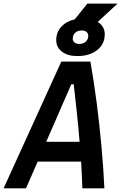

<svg xmlns="http://www.w3.org/2000/svg" viewBox="-48 -1031 664 1051"><path d="M332 -888.7 430.2 -1011.2H595.2L462.9 -888.7ZM-28.3 0 287.6 -693.8H446.8Q465.8 -587.4 481.4 -466.8Q497.1 -346.2 507.8 -225.8Q518.6 -105.5 523.4 0H402.8Q401.9 -33.7 400.1 -70.8Q398.4 -107.9 396 -146.5H158.2L94.2 0ZM205.1 -254.9H387.7Q380.9 -337.4 372.3 -418.7Q363.8 -500 355.5 -569.8H342.3ZM374.5 -724.1Q322.8 -724.1 291.3 -748Q259.8 -772 259.8 -811Q259.8 -864.7 301.3 -897.5Q342.8 -930.2 410.6 -930.2Q462.4 -930.2 493.9 -906.2Q525.4 -882.3 525.4 -843.3Q525.4 -789.6 483.9 -756.8Q442.4 -724.1 374.5 -724.1ZM386.2 -790.5Q408.2 -790.5 421.6 -803Q435.1 -815.4 435.1 -835.4Q435.1 -848.1 425.3 -856.2Q415.5 -864.3 399.4 -864.3Q377 -864.3 363.5 -851.8Q350.1 -839.4 350.1 -818.8Q350.1 -806.2 360.1 -798.3Q370.1 -790.5 386.2 -790.5Z"/></svg>

Font: Cascadia Code PL SemiBold
Style: Italic
Weight: 600
Italic angle: -10°
Monospace: yes
Designer: Aaron Bell
Foundry: Saja Typeworks
Version: Version 2404.023; ttfautohint (v1.8.4)